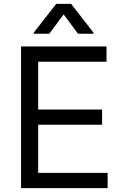

<svg xmlns="http://www.w3.org/2000/svg" viewBox="-20 -966 638 986"><path d="M88.1 0H532.7V-78.1H176.1V-325.3H504.3V-403.4H176.1V-649.1H527V-727.3H88.1ZM380.7 -792.6H460.2V-798.3L345.2 -946H268.5L153.4 -798.3V-792.6H233L306.8 -892Z"/></svg>

Font: Inter-Regular
Style: Regular
Weight: 500
Designer: Rasmus Andersson
Foundry: rsms
Version: ""